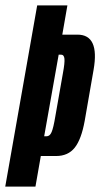

<svg xmlns="http://www.w3.org/2000/svg" viewBox="-60 -695 374 715"><path d="M-40.5 0 78.5 -675H191L172 -566H228.5Q311.5 -566 288.5 -435L255.5 -245.5Q243 -176 218.2 -145Q193.5 -114 149 -114H92L72 0ZM104.5 -187.5H113.5Q125.5 -187.5 132.2 -203.2Q139 -219 146 -261.5L174.5 -423.5Q181.5 -461 180 -476.2Q178.5 -491.5 167 -491.5H158.5Z"/></svg>

Font: Anybody UltraCondensed SemiBold
Style: Italic
Weight: 600
Width: 1
Italic angle: -10°
Designer: Tyler Finck
Foundry: Etcetera Type Company
Version: Version 1.010; ttfautohint (v1.8.3) -l 8 -r 50 -G 200 -x 14 